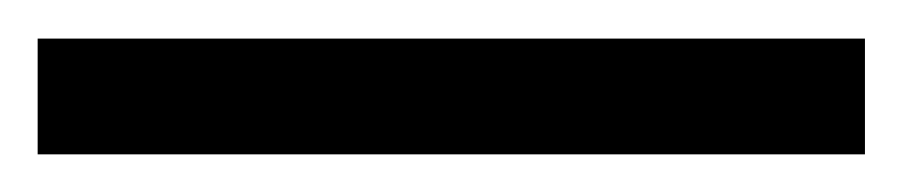

<svg xmlns="http://www.w3.org/2000/svg" viewBox="-20 43 479 102"><path d="M439.5 125H0V63.5H439.5Z"/></svg>

Font: Kelvinch
Style: Italic
Weight: 400
Italic angle: -10°
Designer: Paul James Miller
Foundry: High-Logic / Made with FontCreator
Version: Version 3.40;July 22, 2017;FontCreator 11.0.0.2388 64-bit